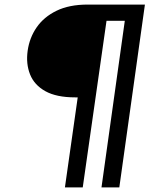

<svg xmlns="http://www.w3.org/2000/svg" viewBox="-20 -720 693 840"><path d="M264 100 320 -294H309Q227 -294 178.5 -321Q130 -348 111.5 -394.5Q93 -441 101 -498Q109 -555 140.5 -600.5Q172 -646 227.5 -673Q283 -700 364 -700H614L502 100H424L526 -629H446L342 100Z"/></svg>

Font: Host Grotesk
Style: Italic
Weight: 400
Italic angle: -8°
Designer: Doğukan Karapınar based on Poppins by Indian Type Foundry, Jonny Pinhorn
Foundry: Element Type
Version: Version 1.001; ttfautohint (v1.8.4.7-5d5b)